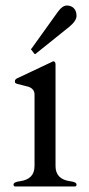

<svg xmlns="http://www.w3.org/2000/svg" viewBox="-20 -675 321 695"><path d="M94 -494Q92 -496 92 -497Q92 -498 94 -499L190 -633Q206 -655 222 -655Q238 -655 247.5 -645Q257 -635 257 -617.5Q257 -600 232 -579L110 -481Q108 -479 107 -479Q106 -479 104 -481ZM234 -19Q257 -16 257 -7Q257 -1 252 0H34Q29 -1 29 -7Q29 -16 52 -19Q105 -26 105 -74V-333Q105 -353 83 -361Q73 -364 61.5 -366.5Q50 -369 43.5 -371Q37 -373 35.5 -374.5Q34 -376 34 -381.5Q34 -387 41 -391L166 -450Q171 -453 173 -453Q181 -453 181 -441V-74Q181 -26 234 -19Z"/></svg>

Font: Cardo
Style: Regular
Weight: 400
Designer: David J. Perry
Foundry: David J. Perry
Version: Version 1.0451